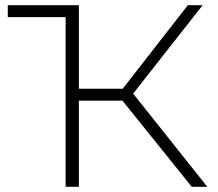

<svg xmlns="http://www.w3.org/2000/svg" viewBox="-20 -720 842 740"><path d="M10 -654V-700H284V-654ZM719 0 436 -352 479 -377 779 0ZM233 0V-700H284V0ZM267 -332V-378H480V-332ZM482 -345 435 -355 704 -700H761Z"/></svg>

Font: MOST Montserrat Light
Style: Regular
Weight: 300
Designer: Julieta Ulanovsky
Foundry: Julieta Ulanovsky
Version: Version 8.000;March 11, 2024;FontCreator 15.0.0.2926 64-bit